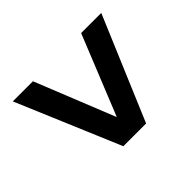

<svg xmlns="http://www.w3.org/2000/svg" viewBox="-131 -716 769 769"><g transform="rotate(45 253.0 -331.5)"><path d="M33 -81 473 -267V-396L33 -582V-468L372 -331L33 -195Z"/></g></svg>

Font: Juman SemiBold
Style: Regular
Weight: 600
Designer: Bandar Raffah (Arabic) Julieta Ulanovsky (Latin)
Foundry: Caramella
Version: Version 5.022;PS 005.022;hotconv 1.0.88;makeotf.lib2.5.64775